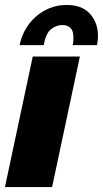

<svg xmlns="http://www.w3.org/2000/svg" viewBox="-36 -754 415 774"><path d="M96 -526H286L174 0H-16ZM43 -572Q53 -620 80.5 -656.5Q108 -693 147.5 -713.5Q187 -734 233 -734Q295 -734 327 -698Q359 -662 359 -609Q359 -600 358 -591Q357 -582 355 -572H257Q259 -581 259.5 -589Q260 -597 260 -604Q260 -653 215 -653Q191 -653 170 -636.5Q149 -620 140 -572Z"/></svg>

Font: Raleway Thin Black
Style: Italic
Weight: 900
Italic angle: -12°
Version: Version 4.026